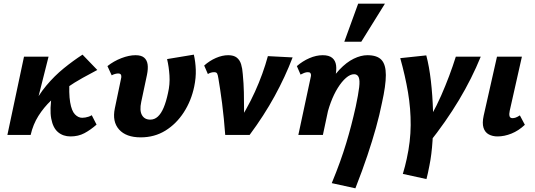

<svg xmlns="http://www.w3.org/2000/svg" viewBox="-20 -731 2900 1040"><path d="M110 0Q123 -84 155 -149.5Q187 -215 231 -267.5Q275 -320 325.5 -361Q376 -402 427 -435L507 -352Q471 -333 427.5 -309Q384 -285 340 -254.5Q296 -224 256.5 -186.5Q217 -149 188 -103Q159 -57 146 0ZM20 0 110 -424H243L136 0ZM362 8Q322 8 294.5 -15Q267 -38 257.5 -88.5Q248 -139 262 -223L357 -307Q352 -224 360 -177Q368 -130 386 -111.5Q404 -93 425 -93Q433 -93 442 -94.5Q451 -96 460 -99Q469 -102 477 -107L503 -56Q470 -27 437 -9.5Q404 8 362 8Z M742 13Q663 13 625 -29.5Q587 -72 602 -144L635 -302Q638 -313 637 -320Q636 -327 632 -330Q628 -333 620 -333Q613 -333 603.5 -330.5Q594 -328 585 -323L562 -373Q596 -400 637.5 -416Q679 -432 714 -432Q745 -432 760.5 -419Q776 -406 779.5 -382.5Q783 -359 776 -325L745 -179Q735 -132 749 -107.5Q763 -83 794 -83Q817 -83 835 -99.5Q853 -116 866.5 -148Q880 -180 890 -227Q901 -274 898 -321.5Q895 -369 885 -411L1030 -435Q1039 -396 1040.5 -353Q1042 -310 1032 -262Q1016 -185 975.5 -122.5Q935 -60 876 -23.5Q817 13 742 13Z M1200 0Q1197 -43 1192.5 -87Q1188 -131 1183 -171.5Q1178 -212 1172.5 -246.5Q1167 -281 1163 -306Q1160 -326 1156 -333Q1152 -340 1140 -340Q1131 -340 1122.5 -337.5Q1114 -335 1106 -330L1086 -376Q1115 -402 1149.5 -417Q1184 -432 1216 -432Q1246 -432 1262.5 -419Q1279 -406 1286 -383Q1293 -360 1295 -330Q1300 -279 1301 -231Q1302 -183 1302 -134.5Q1302 -86 1299 -33L1252 -40Q1317 -137 1361 -234Q1405 -331 1431 -427L1565 -420Q1525 -315 1467.5 -210Q1410 -105 1332 0Z M1777 261Q1803 198 1822 145Q1841 92 1855.5 44Q1870 -4 1882.5 -52Q1895 -100 1907 -154Q1921 -220 1925.5 -258Q1930 -296 1923 -312.5Q1916 -329 1898 -329Q1877 -329 1854 -309Q1831 -289 1809.5 -254.5Q1788 -220 1771.5 -175.5Q1755 -131 1745 -81L1684 -94Q1710 -185 1745 -249Q1780 -313 1818.5 -353.5Q1857 -394 1896 -413Q1935 -432 1970 -432Q2023 -432 2046.5 -406.5Q2070 -381 2070 -324.5Q2070 -268 2049 -174Q2036 -109 2016.5 -39Q1997 31 1970 111.5Q1943 192 1905 289ZM1596 0 1663 -313Q1665 -320 1664.5 -326Q1664 -332 1660.5 -336Q1657 -340 1647 -340Q1638 -340 1627.5 -336Q1617 -332 1608 -327L1588 -373Q1619 -400 1656 -416Q1693 -432 1728 -432Q1762 -432 1779.5 -417.5Q1797 -403 1800.5 -377Q1804 -351 1796 -315L1729 0ZM1845 -505 1920 -711H2065L1937 -505Z M2301 47 2252 -1Q2323 -107 2369.5 -213Q2416 -319 2449 -424H2584Q2536 -306 2466 -189Q2396 -72 2301 47ZM2290 239 2162 211Q2168 190 2173.5 170Q2179 150 2183 130Q2204 35 2204.5 -53.5Q2205 -142 2190 -231Q2175 -320 2148 -416L2289 -431Q2305 -371 2314 -292.5Q2323 -214 2325.5 -130.5Q2328 -47 2323 30.5Q2318 108 2306 166Q2302 188 2298 205.5Q2294 223 2290 239Z M2675 8Q2648 8 2627.5 -3Q2607 -14 2599 -39Q2591 -64 2600 -105L2672 -424H2807L2741 -131Q2737 -113 2740 -102Q2743 -91 2756 -91Q2764 -91 2773 -94Q2782 -97 2796 -106L2823 -55Q2789 -23 2750.5 -7.5Q2712 8 2675 8Z"/></svg>

Font: Ysabeau ExtraBold
Style: Italic
Weight: 800
Italic angle: -12°
Designer: Christian Thalmann (Catharsis Fonts)
Version: Version 2.002